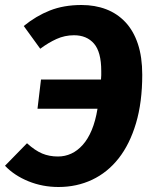

<svg xmlns="http://www.w3.org/2000/svg" viewBox="-38 -731 611 768"><path d="M126 -413H366Q367 -422 367 -430V-447Q367 -523 338 -556.5Q309 -590 258 -590Q221 -590 188 -575Q155 -560 123 -536L57 -627Q106 -667 161.5 -689Q217 -711 288 -711Q342 -711 386.5 -694Q431 -677 463.5 -642.5Q496 -608 513.5 -555.5Q531 -503 531 -432Q531 -322 506 -238Q481 -154 436.5 -97.5Q392 -41 330.5 -12Q269 17 196 17Q132 17 75.5 -6Q19 -29 -18 -68L70 -158Q102 -129 130.5 -117Q159 -105 194 -105Q222 -105 247 -116.5Q272 -128 293 -151.5Q314 -175 329 -211Q344 -247 352 -296H112Z"/></svg>

Font: Szlgxwxxxixliatcpuztgldltzi
Style: Regular
Weight: 700
Italic angle: -8°
Designer: Carrois Corporate & Edenspiekermann
Foundry: Carrois Corporate GbR & Edenspiekermann AG
Version: Version 2.001